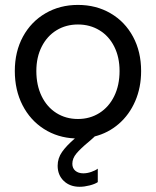

<svg xmlns="http://www.w3.org/2000/svg" viewBox="-20 -545 622 766"><path d="M457 -261.7Q457 -316.9 435.8 -359.1Q414.6 -401.4 376.7 -424.3Q338.9 -447.3 291 -447.3Q243.2 -447.3 205.6 -424.3Q168 -401.4 146.5 -359.1Q125 -316.9 125 -261.7Q125 -205.1 146 -161.6Q167 -118.2 204.8 -94.2Q242.7 -70.3 291 -70.3Q338.9 -70.3 376.7 -94.2Q414.6 -118.2 435.8 -161.6Q457 -205.1 457 -261.7ZM210 116.2Q210 86.4 227.5 61.3Q245.1 36.1 278.8 7.3Q210 4.4 155.3 -30.5Q100.6 -65.4 69.8 -125.5Q39.1 -185.5 39.1 -261.7Q39.1 -338.9 71.5 -398.7Q104 -458.5 161.4 -491.9Q218.8 -525.4 291 -525.4Q363.8 -525.4 421.1 -491.9Q478.5 -458.5 510.7 -398.7Q543 -338.9 543 -261.7Q543 -195.8 519.5 -141.6Q496.1 -87.4 453.9 -50.8Q411.6 -14.2 356.9 -0.5L357.4 0Q351.6 5.9 345.2 11Q338.9 16.1 333 21.5Q300.8 48.3 284.7 67.6Q268.6 86.9 268.6 108.4Q268.6 126 280.5 136.2Q292.5 146.5 312.5 146.5Q327.6 146.5 344 140.9Q360.4 135.3 370.1 127.9V181.6Q358.4 189.5 337.4 194.8Q316.4 200.2 297.9 200.2Q258.8 200.2 234.4 176.8Q210 153.3 210 116.2Z"/></svg>

Font: Reddit Sans Strawberry
Style: Regular
Weight: 400
Designer: Stephen Hutchings
Foundry: Reddit
Version: Version 1.013